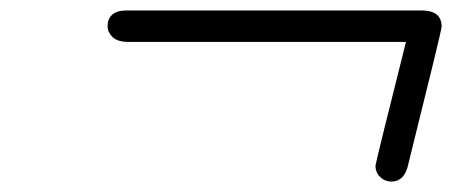

<svg xmlns="http://www.w3.org/2000/svg" viewBox="-20 -411 868 366"><path d="M185.1 -360.8Q185.1 -384.8 209 -390.1Q214.8 -391.1 227.1 -391.1H783.2Q822.3 -391.1 821.8 -359.9Q821.8 -353 758.8 -100.1Q752 -64.9 726.1 -64.9Q713.9 -64.9 704.8 -73.5Q695.8 -82 695.8 -95.2Q695.8 -100.1 753.9 -331.1H225.1Q204.1 -331.1 194.6 -340.3Q185.1 -349.6 185.1 -360.8Z"/></svg>

Font: CMU Concrete
Style: BoldItalic
Weight: 700
Italic angle: -14.04°
Version: Version 0.7.0